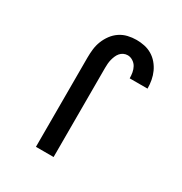

<svg xmlns="http://www.w3.org/2000/svg" viewBox="-173 -871 946 998"><g transform="rotate(30 300.0 -371.5)"><path d="M184 0V-535Q184 -561 187 -586.5Q190 -612 199.5 -636Q209 -660 224.5 -681Q240 -702 261.5 -716.5Q283 -731 308.5 -737Q334 -743 360 -743Q384 -743 408 -738Q432 -733 453 -720.5Q474 -708 490 -689Q506 -670 516 -648Q526 -626 530.5 -601.5Q535 -577 535 -553Q535 -553 535 -552.5Q535 -552 535 -552H428Q428 -552 428 -552Q428 -552 428 -552Q428 -569 425 -586Q422 -603 414 -617.5Q406 -632 391 -641.5Q376 -651 360 -651Q347 -651 335.5 -645.5Q324 -640 316 -630.5Q308 -621 303 -609Q298 -597 295 -585Q292 -573 291 -560Q290 -547 290 -535V0Z"/></g></svg>

Font: Iosevka Curly SmBdEx
Style: Regular
Weight: 600
Width: 7
Monospace: yes
Designer: Belleve Invis
Foundry: Belleve Invis
Version: Version 11.1.0; ttfautohint (v1.8.3)